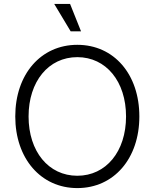

<svg xmlns="http://www.w3.org/2000/svg" viewBox="-20 -945 790 981"><path d="M375 16C562 16 692 -135 692 -350C692 -566 562 -716 375 -716C189 -716 58 -566 58 -350C58 -135 189 16 375 16ZM375 -47C228 -47 126 -171 126 -350C126 -529 228 -653 375 -653C522 -653 624 -529 624 -350C624 -171 522 -47 375 -47ZM341 -785H394L338 -925H257Z"/></svg>

Font: Uncut Sans Book
Style: Regular
Weight: 350
Designer: Kasper Nordkvist
Foundry: UNCUT.wtf
Version: Version 1.304;Glyphs 3.2 (3246)